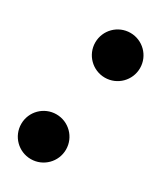

<svg xmlns="http://www.w3.org/2000/svg" viewBox="-148 -579 531 632"><g transform="rotate(30 117.5 -263.0)"><path d="M79 -1C126 -1 164 -39 164 -86C164 -133 126 -171 79 -171C32 -171 -6 -133 -6 -86C-6 -39 32 -1 79 -1ZM71 -440C71 -393 109 -355 156 -355C203 -355 241 -393 241 -440C241 -487 203 -525 156 -525C109 -525 71 -487 71 -440Z"/></g></svg>

Font: Nacelle SemiBold
Style: Italic
Weight: 600
Italic angle: -12°
Designer: Sora Sagano
Foundry: Sora Sagano
Version: Version 1.000;FEAKit 1.0